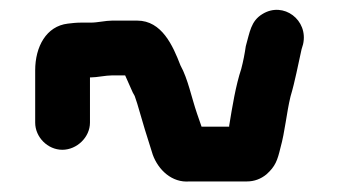

<svg xmlns="http://www.w3.org/2000/svg" viewBox="-20 -468 674 382"><path d="M159 -224V-314H161C173 -314 190 -318 203 -318H229C230 -315 232 -312 233 -309L241 -291C243 -286 245 -282 248 -277L253 -262C263 -227 273 -194 284 -160C295 -130 322 -104 357 -107H471C486 -107 499 -112 510 -121C528 -137 532 -149 538 -174C547 -206 550 -243 558 -276C567 -306 573 -339 580 -370L583 -380C594 -428 544 -466 502 -440C479 -426 477 -404 469 -376C467 -362 464 -346 460 -331C449 -298 442 -255 436 -218V-216H381L372 -242C361 -274 354 -311 339 -338C324 -377 302 -427 253 -427H203C190 -427 174 -423 161 -423H141C132 -423 123 -422 115 -421C72 -416 50 -375 50 -328V-224C50 -195 75 -170 104 -170C133 -170 159 -195 159 -224Z"/></svg>

Font: Electronic
Style: ExHv
Weight: 900
Version: Version 1.011